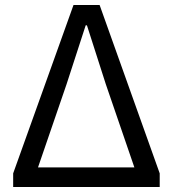

<svg xmlns="http://www.w3.org/2000/svg" viewBox="-20 -753 697 773"><path d="M33 -55 276 -733H381L623 -55V0H33ZM521 -79 406 -414 330 -651H325L248 -414L133 -79Z"/></svg>

Font: SpoqaHanSansJP-Regular
Style: Regular
Weight: 400
Designer: [Source Han Sans]
Ryoko NISHIZUKA  (kana & ideographs); Paul D. Hunt (Latin, Greek & Cyrillic); Wenlong ZHANG  (bopomofo
Foundry: Spoqa (http://bi.spoqa.com)
Version: Version 1.002.20150607